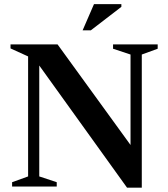

<svg xmlns="http://www.w3.org/2000/svg" viewBox="-20 -886 798 912"><path d="M113.5 -48V-618L30 -656V-675H253.5L634 -150.5L600 -115V-627L517 -654.5V-675H729V-654.5L653.5 -627V5.5H583.5L145.5 -604L166.5 -621.5V-48L249.5 -20.5V0H37.5V-20.5ZM372.5 -742 426.5 -866.5H556.5V-853.5L411.5 -742Z"/></svg>

Font: Newsreader 24pt SemiBold
Style: Regular
Weight: 600
Designer: Hugues Gentile
Foundry: Production Type
Version: Version 1.003